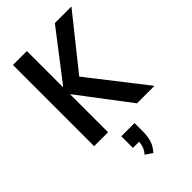

<svg xmlns="http://www.w3.org/2000/svg" viewBox="-292 -799 1179 1179"><g transform="rotate(-45 298.0 -209.0)"><path d="M72 0V-705H193V-393H196L436 -705H580L284 -335L289 -393L596 0H444L196 -327H193V0ZM299 287 254 256Q272 236 279.5 213Q287 190 287 164L308 176H233V75H348V148Q348 190 337 224.5Q326 259 299 287Z"/></g></svg>

Font: Nunito Sans 10pt Condensed
Style: Bold
Weight: 700
Width: 3
Designer: Vernon Adams
Foundry: Vernon Adams
Version: Version 3.101;gftools[0.9.27]